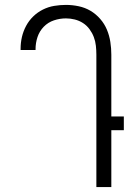

<svg xmlns="http://www.w3.org/2000/svg" viewBox="-20 -763 540 783"><path d="M434 0H373V-540Q373 -558 371 -576.5Q369 -595 362.5 -612Q356 -629 345 -644Q334 -659 318.5 -669Q303 -679 285 -683.5Q267 -688 249 -688Q224 -688 200 -680Q176 -672 158.5 -654Q141 -636 133 -612Q125 -588 125 -563V-559H64V-564Q64 -589 69.5 -612.5Q75 -636 86.5 -657.5Q98 -679 115.5 -696Q133 -713 155 -724Q177 -735 201 -739Q225 -743 249 -743Q275 -743 301 -737.5Q327 -732 349 -719Q371 -706 388.5 -686Q406 -666 416 -642Q426 -618 430 -592Q434 -566 434 -540V-288H485V-232H434Z"/></svg>

Font: Iosevka Fixed SS04 Light
Style: Regular
Weight: 300
Monospace: yes
Designer: Belleve Invis
Foundry: Belleve Invis
Version: Version 32.5.0